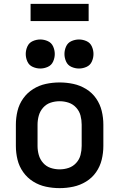

<svg xmlns="http://www.w3.org/2000/svg" viewBox="-20 -964 616 992"><path d="M288 8Q324 8 359 0.5Q394 -7 425 -26Q456 -45 476.5 -74.5Q497 -104 505.5 -139Q514 -174 514 -210V-320Q514 -356 505.5 -391Q497 -426 476.5 -455.5Q456 -485 425 -504Q394 -523 359 -530.5Q324 -538 288 -538Q252 -538 217 -530.5Q182 -523 151.5 -504Q121 -485 100 -455.5Q79 -426 70.5 -391Q62 -356 62 -320V-210Q62 -174 70.5 -139Q79 -104 100 -74.5Q121 -45 151.5 -26Q182 -7 217 0.5Q252 8 288 8ZM288 -89Q264 -89 241.5 -96.5Q219 -104 203 -122Q187 -140 180.5 -163Q174 -186 174 -210V-320Q174 -344 180.5 -367Q187 -390 203 -408Q219 -426 241.5 -433.5Q264 -441 288 -441Q312 -441 334.5 -433.5Q357 -426 373.5 -408Q390 -390 396 -367Q402 -344 402 -320V-210Q402 -186 396 -163Q390 -140 373.5 -122Q357 -104 334.5 -96.5Q312 -89 288 -89ZM388 -610Q408 -610 427 -618.5Q446 -627 454.5 -646Q463 -665 463 -685Q463 -705 454.5 -724Q446 -743 427 -751.5Q408 -760 388 -760Q368 -760 349 -751.5Q330 -743 321.5 -724Q313 -705 313 -685Q313 -665 321.5 -646Q330 -627 349 -618.5Q368 -610 388 -610ZM188 -610Q208 -610 227 -618.5Q246 -627 254.5 -646Q263 -665 263 -685Q263 -705 254.5 -724Q246 -743 227 -751.5Q208 -760 188 -760Q168 -760 149 -751.5Q130 -743 121.5 -724Q113 -705 113 -685Q113 -665 121.5 -646Q130 -627 149 -618.5Q168 -610 188 -610ZM138 -855H438V-944H138Z"/></svg>

Font: Iosevka Sparkle Semibold
Style: Regular
Weight: 600
Designer: Belleve Invis
Foundry: Belleve Invis
Version: Version 4.5.0; ttfautohint (v1.8.3)